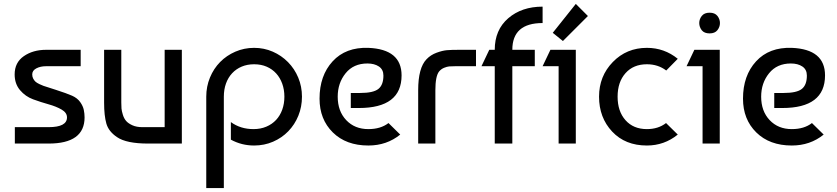

<svg xmlns="http://www.w3.org/2000/svg" viewBox="-20 -735 4284 983"><path d="M393 -480V-396H216Q187 -396 166 -385Q145 -374 145 -354Q145 -342 150 -332.5Q155 -323 161.5 -317Q168 -311 181.5 -304.5Q195 -298 202.5 -295.5Q210 -293 266 -275Q322 -257 349 -245Q376 -233 390.5 -212.5Q405 -192 409 -172.5Q413 -153 413 -134Q413 0 229 0H56V-84H229Q323 -84 323 -134Q323 -158 295.5 -174Q268 -190 228.5 -201Q189 -212 149.5 -226.5Q110 -241 82.5 -273.5Q55 -306 55 -354Q55 -415 102 -447.5Q149 -480 216 -480Z M911 0H738Q627 0 579 -33Q536 -62 524.5 -102.5Q513 -143 513 -209V-480H601V-210Q601 -192 602 -179.5Q603 -167 609 -147.5Q615 -128 626 -115.5Q637 -103 658 -93.5Q679 -84 709 -84H823V-480H911Z M1036 228V-240Q1036 -292 1055 -338Q1074 -384 1107 -417.5Q1140 -451 1185 -470.5Q1230 -490 1281 -490Q1332 -490 1376.5 -470.5Q1421 -451 1454.5 -417Q1488 -383 1507 -337.5Q1526 -292 1526 -240Q1526 -188 1507.5 -142.5Q1489 -97 1456 -63Q1423 -29 1378 -9.5Q1333 10 1281 10Q1217 10 1162 -20V-110Q1211 -74 1278 -74Q1314 -74 1343.5 -86.5Q1373 -99 1393.5 -121Q1414 -143 1425 -173.5Q1436 -204 1436 -240Q1436 -276 1425 -306.5Q1414 -337 1394 -359Q1374 -381 1345.5 -393.5Q1317 -406 1281 -406Q1246 -406 1217.5 -394Q1189 -382 1168.5 -360Q1148 -338 1137 -307.5Q1126 -277 1126 -240V228Z M1866 -490Q2036 -483 2036 -349Q2036 -182 1817 -182H1776V-259H1824Q1891 -259 1917 -279.5Q1943 -300 1943 -348Q1943 -379 1920 -394.5Q1897 -410 1861 -410Q1790 -410 1749.5 -360Q1709 -310 1709 -240Q1709 -166 1752.5 -120Q1796 -74 1866 -74Q1929 -74 1969 -105L2029 -46Q1960 10 1866 10Q1752 10 1684 -57Q1616 -124 1616 -230Q1616 -348 1683 -421Q1750 -494 1866 -490Z M2121 0V-273Q2121 -388 2164 -432Q2185 -454 2215 -465Q2245 -476 2267.5 -478Q2290 -480 2329 -480H2417V-396H2311Q2291 -396 2280 -395Q2269 -394 2254 -388Q2239 -382 2228 -369Q2209 -345 2209 -273V0Z M2718 -396H2603V0H2513V-396H2445L2485 -480H2513Q2513 -582 2582 -641.5Q2651 -701 2758 -701V-617Q2603 -617 2603 -480H2718Z M2928 0H2840V-396H2758L2798 -480H2928ZM2862 -525 2810 -567 2928 -715 2990 -653Z M3390 -105 3450 -46Q3381 10 3292 10Q3181 10 3114 -61.5Q3047 -133 3047 -240Q3047 -345 3117.5 -417.5Q3188 -490 3292 -490Q3381 -490 3450 -434L3391 -374Q3349 -406 3292 -406Q3223 -406 3182.5 -360.5Q3142 -315 3142 -240Q3142 -165 3182.5 -119.5Q3223 -74 3292 -74Q3350 -74 3390 -105Z M3665 0H3577V-396H3495L3535 -480H3665ZM3573 -580Q3560 -597 3560 -617Q3560 -637 3573 -653.5Q3586 -670 3613 -670Q3640 -670 3653 -653.5Q3666 -637 3666 -617Q3666 -597 3653 -580.5Q3640 -564 3613 -564Q3586 -564 3573 -580Z M4034 -490Q4204 -483 4204 -349Q4204 -182 3985 -182H3944V-259H3992Q4059 -259 4085 -279.5Q4111 -300 4111 -348Q4111 -379 4088 -394.5Q4065 -410 4029 -410Q3958 -410 3917.5 -360Q3877 -310 3877 -240Q3877 -166 3920.5 -120Q3964 -74 4034 -74Q4097 -74 4137 -105L4197 -46Q4128 10 4034 10Q3920 10 3852 -57Q3784 -124 3784 -230Q3784 -348 3851 -421Q3918 -494 4034 -490Z"/></svg>

Font: Baumans
Style: Regular
Weight: 400
Designer: Henadij Zarechnjuk
Foundry: Cyreal (www.cyreal.org)
Version: Version 001.001